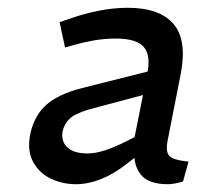

<svg xmlns="http://www.w3.org/2000/svg" viewBox="-20 -730 537 493"><path d="M450 -264Q440 -261 429.5 -259Q419 -257 411 -257Q360 -257 340.5 -283Q321 -309 326 -347L323 -365L358 -540Q368 -588 349 -609.5Q330 -631 278 -631Q248 -631 220 -626Q192 -621 168 -614L147 -608L133 -673L162 -683Q196 -695 234 -702.5Q272 -710 308 -710Q390 -710 425.5 -668.5Q461 -627 444 -540L410 -367Q405 -340 415 -329.5Q425 -319 464 -315ZM175 -257Q141 -257 111 -271Q81 -285 65 -314.5Q49 -344 58 -387Q68 -433 98.5 -460.5Q129 -488 191 -504L378 -551L366 -491L205 -448Q170 -437 157.5 -424Q145 -411 141 -394Q136 -368 152.5 -352Q169 -336 205 -336Q225 -336 249.5 -344Q274 -352 302 -366L349 -390L348 -342L305 -309Q272 -283 239 -270Q206 -257 175 -257Z"/></svg>

Font: REM
Style: Italic
Weight: 400
Italic angle: -11°
Designer: Octavio Pardo
Foundry: Ashler Design
Version: Version 1.005;gftools[0.9.28]